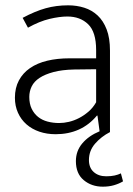

<svg xmlns="http://www.w3.org/2000/svg" viewBox="-20 -496 499 721"><path d="M393 0Q360 17 337 43.5Q314 70 314 105Q314 134 332 150Q350 166 379 166Q397 166 410.5 163Q424 160 434 155L442 185Q427 194 408 199.5Q389 205 366 205Q324 205 294.5 180.5Q265 156 265 109Q265 71 289 42.5Q313 14 354 -3L346 -62H344Q315 -27 276 -9.5Q237 8 189 8Q156 8 128 -1.5Q100 -11 79.5 -29Q59 -47 47.5 -72.5Q36 -98 36 -129Q36 -166 51 -194Q66 -222 93 -240.5Q120 -259 157.5 -268Q195 -277 241 -277H341V-308Q341 -376 311 -405Q281 -434 233 -434Q204 -434 166 -425Q128 -416 85 -392L65 -429Q112 -454 151.5 -465Q191 -476 236 -476Q268 -476 296.5 -467Q325 -458 346.5 -438Q368 -418 380.5 -385.5Q393 -353 393 -306ZM341 -236 258 -235Q213 -234 181 -225.5Q149 -217 128.5 -203.5Q108 -190 99 -171.5Q90 -153 90 -132Q90 -106 99 -87.5Q108 -69 123 -57Q138 -45 158.5 -39.5Q179 -34 202 -34Q220 -34 239 -38.5Q258 -43 276.5 -52.5Q295 -62 312 -76.5Q329 -91 341 -112Z"/></svg>

Font: Mukta ExtraLight
Style: Regular
Weight: 275
Designer: Girish Dalvi and Yashodeep Gholap
Foundry: Ek Type
Version: Version 2.538;PS 1.002;hotconv 16.6.51;makeotf.lib2.5.65220;